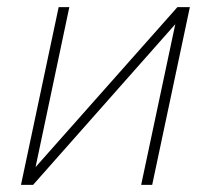

<svg xmlns="http://www.w3.org/2000/svg" viewBox="-20 -520 554 540"><path d="M175 -500H145L39 0H73L473 -452L377 0H408L514 -500H479L80 -50Z"/></svg>

Font: Advent Pro ExtraLight
Style: Italic
Weight: 250
Italic angle: -12°
Version: Version 3.000